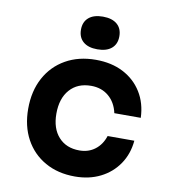

<svg xmlns="http://www.w3.org/2000/svg" viewBox="-95 -956 940 1057"><g transform="rotate(10 375.0 -428.0)"><path d="M394.2 19Q299.2 19 227.7 -21.5Q156.1 -62 116.7 -134.7Q77.2 -207.4 77.2 -304.4Q77.2 -403.4 117.3 -477.5Q157.4 -551.6 229.9 -592.7Q302.3 -633.8 398.3 -633.8Q486.1 -633.8 551.7 -599.8Q617.4 -565.7 655.3 -504.7Q693.3 -443.7 696.3 -362.1H548.5Q535.5 -420.9 495.5 -454.6Q455.6 -488.2 397.2 -488.2Q321.9 -488.2 278.3 -439.1Q234.7 -389.9 234.7 -304.5Q234.7 -221.5 277.7 -174.1Q320.6 -126.6 394.2 -126.6Q445.1 -126.6 481.6 -154.7Q518.2 -182.7 534 -231.8H683.3Q676.5 -156.9 637.8 -100.2Q599.1 -43.5 536.5 -12.3Q473.9 19 394.2 19ZM395 -692Q343.6 -692 315.7 -716Q287.7 -740 287.7 -783.4Q287.7 -826.7 315.7 -850.7Q343.6 -874.7 395 -874.7Q446.4 -874.7 474.4 -850.7Q502.3 -826.7 502.3 -783.4Q502.3 -740 474.4 -716Q446.4 -692 395 -692Z"/></g></svg>

Font: Martian Mono SemiExpanded
Style: Regular
Weight: 400
Width: 6
Monospace: yes
Designer: Roman Shamin
Foundry: Evil Martians
Version: Version 1.000